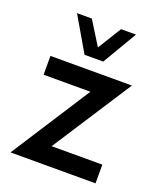

<svg xmlns="http://www.w3.org/2000/svg" viewBox="-116 -670 622 744"><g transform="rotate(20 195.5 -297.5)"><path d="M232.9 -453.6 316.4 -595.2H254.9L194.8 -498L134.3 -595.2H73.2L155.8 -453.6ZM369.1 -404.3H33.2V-326.7H226.1L15.6 0H366.2V-77.1H157.2Z"/></g></svg>

Font: Now Medium
Style: Regular
Weight: 500
Designer: Alfredo Marco Pradil
Foundry: Alfredo Marco Pradil
Version: Version 1.200;hotconv 1.0.109;makeotfexe 2.5.65596